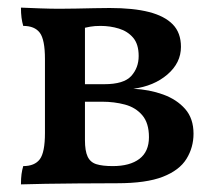

<svg xmlns="http://www.w3.org/2000/svg" viewBox="-20 -481 567 504"><path d="M35 3Q35 -13 36.5 -24Q38 -35 41 -45Q71 -45 84.5 -63Q98 -81 98 -132V-326Q98 -377 84.5 -395Q71 -413 41 -413Q38 -423 36.5 -434.5Q35 -446 35 -461Q58 -460 86 -459Q114 -458 136 -458Q156 -458 180 -458.5Q204 -459 227.5 -459.5Q251 -460 268 -460Q330 -460 371 -449.5Q412 -439 433.5 -417Q455 -395 455 -358Q455 -316 419.5 -285.5Q384 -255 330 -248Q372 -246 408 -233Q444 -220 466 -195Q488 -170 488 -130Q488 -94 469.5 -64Q451 -34 407.5 -17Q364 0 288 0Q232 0 184.5 0.5Q137 1 99.5 1.5Q62 2 35 3ZM276 -45Q321 -45 346 -64Q371 -83 371 -121Q371 -158 353.5 -178.5Q336 -199 308 -206.5Q280 -214 248 -214H187V-260H254Q305 -260 324.5 -281.5Q344 -303 344 -334Q344 -365 329.5 -382Q315 -399 292 -406Q269 -413 244 -413Q228 -413 217 -411Q206 -409 190 -405L203 -434V-113Q203 -85 210 -70Q217 -55 233 -50Q249 -45 276 -45Z"/></svg>

Font: Vollkorn Medium
Style: Regular
Weight: 500
Designer: Friedrich Althausen
Foundry: Friedrich Althausen
Version: Version 5.000